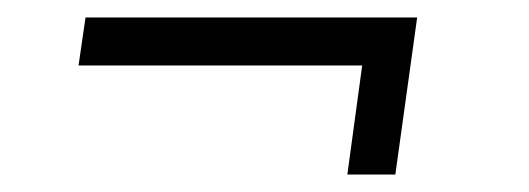

<svg xmlns="http://www.w3.org/2000/svg" viewBox="-20 -318 606 220"><path d="M378 -118 395 -243H70L78 -298H458L433 -118Z"/></svg>

Font: Mohave Light
Style: Italic
Weight: 300
Italic angle: -8°
Designer: Gumpita Rahayu
Foundry: Tokotype
Version: Version 2.003